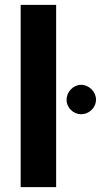

<svg xmlns="http://www.w3.org/2000/svg" viewBox="-20 -770 423 790"><path d="M65 0H211V-750H65ZM314 -300C346 -300 375 -326 375 -360C375 -393 346 -421 314 -421C282 -421 254 -393 254 -360C254 -326 282 -300 314 -300Z"/></svg>

Font: Oakes Bold
Style: Regular
Weight: 700
Designer: Samuel Oakes
Foundry: Samuel Oakes
Version: Version 1.003;PS 001.003;hotconv 1.0.88;makeotf.lib2.5.64775